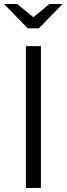

<svg xmlns="http://www.w3.org/2000/svg" viewBox="-58 -928 329 948"><path d="M69.8 0V-700.2H144V0ZM251 -908.2 133.8 -788.1H79.1L-38.1 -908.2H26.9L106.9 -842.8L186 -908.2Z"/></svg>

Font: LT Superior
Style: Regular
Weight: 400
Designer: Daniel Lyons
Foundry: LyonsType
Version: Version 1.000